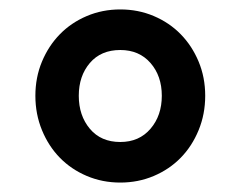

<svg xmlns="http://www.w3.org/2000/svg" viewBox="-20 -730 510 407"><path d="M235 -343Q197 -343 164 -357Q131 -371 107 -395.5Q83 -420 69 -454Q55 -488 55 -527Q55 -566 69 -599.5Q83 -633 107 -657.5Q131 -682 164 -696Q197 -710 235 -710Q273 -710 306 -696Q339 -682 363 -657.5Q387 -633 401 -599.5Q415 -566 415 -527Q415 -488 401 -454Q387 -420 363 -395.5Q339 -371 306 -357Q273 -343 235 -343ZM235 -429Q275 -429 299 -457Q323 -485 323 -527Q323 -569 299 -596.5Q275 -624 235 -624Q194 -624 170.5 -596.5Q147 -569 147 -527Q147 -485 170.5 -457Q194 -429 235 -429Z"/></svg>

Font: IBM Plex Sans Hebrew SmBld
Style: Regular
Weight: 600
Designer: Mike Abbink, Paul van der Laan, Pieter van Rosmalen, Yanek Iontef
Foundry: Bold Monday
Version: Version 1.3